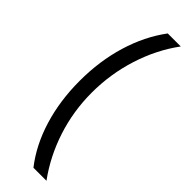

<svg xmlns="http://www.w3.org/2000/svg" viewBox="-280 -680 834 834"><g transform="rotate(45 137.5 -262.5)"><path d="M165 150Q104.2 72.5 72.1 -32.5Q40 -137.5 40 -259.2Q40 -380.8 72.1 -487.1Q104.2 -593.3 165 -675H245Q181.7 -589.2 147.5 -481.7Q113.3 -374.2 113.3 -260Q113.3 -146.7 147.5 -41.7Q181.7 63.3 245 150Z"/></g></svg>

Font: Funnel Sans Light
Style: Regular
Weight: 300
Designer: NORD ID, Kristian Moeller
Foundry: Dicotype
Version: Version 1.000